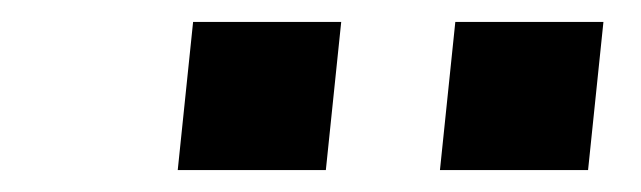

<svg xmlns="http://www.w3.org/2000/svg" viewBox="-20 -750 584 175"><path d="M142 -595 156 -730H291L277 -595ZM381 -595 395 -730H530L516 -595Z"/></svg>

Font: Quantico
Style: Bold Italic
Weight: 700
Italic angle: -12°
Designer: Matt Desmond
Foundry: MADtype
Version: Version 2.002